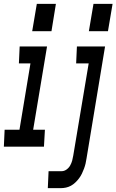

<svg xmlns="http://www.w3.org/2000/svg" viewBox="-55 -761 604 996"><path d="M406 -599 430 -741H529L505 -599ZM112 -599 136 -741H235L212 -599ZM193 215 197 127H265Q278 127 290 118.5Q302 110 309 97.5Q316 85 319.5 72Q323 59 325 46L405 -432H340L344 -520H490L394 60Q392 74 389 87Q386 100 381 113.5Q376 127 370 139.5Q364 152 355.5 163.5Q347 175 336 185.5Q325 196 313 202.5Q301 209 287.5 212Q274 215 260 215ZM-35 0 -31 -88H46L103 -432H43L47 -520H189L117 -88H178L173 0Z"/></svg>

Font: Iosevka SS04 Semibold Oblique
Style: Regular
Weight: 600
Italic angle: -9°
Monospace: yes
Designer: Belleve Invis
Foundry: Belleve Invis
Version: Version 19.0.0; ttfautohint (v1.8.4)